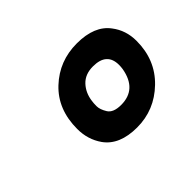

<svg xmlns="http://www.w3.org/2000/svg" viewBox="-67 -789 451 451"><g transform="rotate(-45 159.0 -563.0)"><path d="M92 -478Q73 -505 73 -540Q73 -605 114.5 -644Q156 -683 214.5 -683Q273 -683 298 -649Q318 -623 318 -588Q318 -525 275.5 -484Q233 -443 175 -443Q117 -443 92 -478ZM249 -577Q249 -618 203 -618Q177 -618 162 -602Q147 -586 144 -562Q143 -556 143 -545.5Q143 -535 151.5 -521Q160 -507 186 -507Q238 -507 248 -564Q249 -571 249 -577Z"/></g></svg>

Font: Rambla
Style: Bold Italic
Weight: 700
Italic angle: -12°
Designer: Martin Sommaruga
Foundry: Martin Sommaruga
Version: Version 1.001